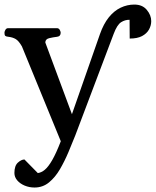

<svg xmlns="http://www.w3.org/2000/svg" viewBox="-30 -610 689 849"><path d="M122.6 219.2Q99.6 219.2 79.1 210.7Q58.6 202.1 46.1 187.5Q33.7 172.9 33.7 154.8Q33.7 123 49.1 109.1Q64.5 95.2 78.1 95.2L137.2 155.3Q152.8 153.3 168.2 140.6Q183.6 127.9 200.9 97.9Q218.3 67.9 238.8 14.6L66.9 -404.8Q52.7 -429.7 39.1 -437.5Q25.4 -445.3 7.3 -447.3Q-2.9 -448.2 -6.6 -451.4Q-10.3 -454.6 -10.3 -465.3Q-10.3 -470.7 -6.1 -478Q-2 -485.4 5.9 -485.4H221.7Q230 -485.4 234.1 -478Q238.3 -470.7 238.3 -465.3Q238.3 -449.2 222.2 -447.3Q204.6 -445.3 187.5 -441.2Q170.4 -437 170.4 -421.9L288.1 -105L412.1 -459.5Q427.7 -503.9 450.9 -533Q474.1 -562 503.2 -575.9Q532.2 -589.8 564 -589.8Q599.6 -589.8 619.1 -566.4Q638.7 -543 638.7 -516.6Q638.7 -497.1 628.7 -479.2Q618.7 -461.4 597.9 -450.4Q577.1 -439.5 543.5 -439.5L543 -522.5Q522.9 -522.9 505.4 -511.7Q487.8 -500.5 472.7 -460.4L302.7 -10.7Q289.1 23.4 272.5 63Q255.9 102.5 235.1 138.2Q214.4 173.8 186.8 196.5Q159.2 219.2 122.6 219.2Z"/></svg>

Font: Gelasio Medium
Style: Regular
Weight: 500
Designer: Eben Sorkin
Foundry: Eben Sorkin
Version: Version 1.008